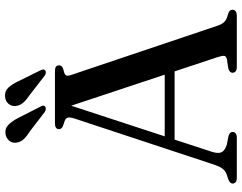

<svg xmlns="http://www.w3.org/2000/svg" viewBox="-116 -816 932 739"><g transform="rotate(-90 349.5 -446.0)"><path d="M168 -277.5H462L464.5 -239.5H163.5ZM211.5 -16Q211.5 -9 206.2 -4.5Q201 0 189.5 0H35.5Q24.5 0 18.8 -4.2Q13 -8.5 13 -16Q13 -21.5 16.8 -25.2Q20.5 -29 29.5 -33L49.5 -39.5Q63.5 -45.5 71.5 -56.5Q79.5 -67.5 88.5 -95.5L264 -627Q269.5 -645 266 -653Q262.5 -661 245 -665.5Q232.5 -669 227.5 -673.5Q222.5 -678 222.5 -684.5Q222.5 -692 228 -696Q233.5 -700 245 -700H446Q457.5 -700 462.8 -696Q468 -692 468 -684.5Q468 -677.5 463.2 -673.2Q458.5 -669 446.5 -666Q432 -663 429.2 -657Q426.5 -651 431 -637.5L619.5 -77.5Q625.5 -58 634.8 -48.5Q644 -39 661.5 -35Q673.5 -31.5 677.8 -27.2Q682 -23 682 -16Q682 -9 676.2 -4.5Q670.5 0 659 0H462Q450.5 0 445 -4.5Q439.5 -9 439.5 -16Q439.5 -22.5 443.8 -26.5Q448 -30.5 457 -33L491 -38Q504 -41 504.5 -49Q505 -57 499.5 -74.5L307 -654.5L321 -663L136.5 -100Q130.5 -82 131 -70.2Q131.5 -58.5 139.2 -51.2Q147 -44 162.5 -38.5L194 -32.5Q203 -30 207.2 -26.2Q211.5 -22.5 211.5 -16ZM265.5 -841.5 309 -756Q312 -751 312.8 -746.2Q313.5 -741.5 309.5 -738Q305.5 -735 300.2 -735.2Q295 -735.5 289.5 -738.5L214 -796.5Q196 -807.5 184.5 -819.5Q173 -831.5 170.5 -848Q168 -864 178 -876Q188 -888 204.5 -890.5Q225 -893 239 -879.2Q253 -865.5 265.5 -841.5ZM406.5 -841.5 449 -755.5Q451.5 -750.5 452 -745.8Q452.5 -741 448.5 -737.5Q445 -734.5 439.2 -735.2Q433.5 -736 429 -739L353.5 -797.5Q335.5 -809.5 324.5 -821.8Q313.5 -834 311.5 -851Q310 -867 320 -878.8Q330 -890.5 347.5 -892Q368 -894 381.5 -880Q395 -866 406.5 -841.5Z"/></g></svg>

Font: Fraunces 36pt
Style: Regular
Weight: 400
Version: Version 1.000;[b76b70a41]